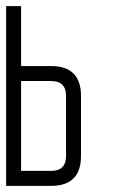

<svg xmlns="http://www.w3.org/2000/svg" viewBox="-20 -606 382 626"><path d="M146.5 -48.8Q195.3 -48.8 195.3 -97.7V-293.5Q195.3 -341.8 146.5 -341.8H48.8V-48.8ZM244.1 -97.7Q244.1 0 146.5 0H0V-585.9H48.8V-390.6H146.5Q244.1 -390.6 244.1 -293Z"/></svg>

Font: Daray
Style: Regular
Weight: 400
Designer: Maxim Raikov
Foundry: Maxim Raikov
Version: Version 1.00 May 24, 2021, initial release